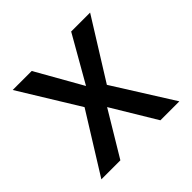

<svg xmlns="http://www.w3.org/2000/svg" viewBox="-140 -688 832 832"><g transform="rotate(-45 275.5 -272.5)"><path d="M155.2 -545.5 275.6 -333.1 397 -545.5H513.1L343 -272.7L514.6 0H398.4L275.6 -203.8L153.1 0H36.6L206.3 -272.7L38.7 -545.5Z"/></g></svg>

Font: Inter UI Medium
Style: Regular
Weight: 500
Designer: Rasmus Andersson
Foundry: rsms
Version: 3.2;8d6f07862